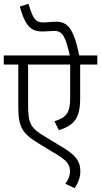

<svg xmlns="http://www.w3.org/2000/svg" viewBox="-20 -916 536 1018"><path d="M496 -574V-622H400C371 -768 336 -801 278 -801C256 -801 231 -797 211 -797C167 -797 154 -819 131 -896L85 -881C116 -768 151 -749 207 -749C227 -749 250 -752 269 -752C313 -752 328 -719 350 -622H0V-574H77V-352C77 -243 96 -208 192 -151L268 -105C337 -65 351 -43 351 -6C351 17 342 38 326 58L376 82C394 54 406 25 406 -7C406 -61 383 -95 294 -146L223 -189C141 -237 129 -260 129 -362V-574H352V-398C352 -321 335 -294 269 -273L292 -226C375 -251 405 -292 405 -393V-574Z"/></svg>

Font: Noto Sans Devanagari SemiCondensed Light
Style: Regular
Weight: 300
Width: 4
Designer: Jelle Bosma - Monotype Design Team
Foundry: Monotype Imaging Inc.
Version: Version 2.004